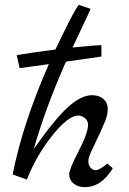

<svg xmlns="http://www.w3.org/2000/svg" viewBox="-20 -772 533 791"><path d="M32.2 -53.2Q72.3 -259.3 181.2 -507.8L61 -491.2L48.8 -544.9Q104 -554.7 208 -567.9L251 -655.8Q285.2 -725.6 304.2 -752L353 -735.8Q352.1 -730 278.8 -576.2Q361.8 -585 397.9 -585.9V-539.1L252 -518.1Q168.9 -332 119.1 -158.2Q206.1 -282.2 260.5 -331.1Q314.9 -379.9 358.9 -379.9Q387.7 -379.9 405.8 -364.5Q423.8 -349.1 423.8 -324.5Q423.8 -299.8 413.3 -272.9Q402.8 -246.1 357.9 -151.9Q343.8 -124 344 -107.9Q344.2 -91.8 353 -81.3Q361.8 -70.8 374.5 -70.8Q387.2 -70.8 413.1 -90.8L421.9 -98.1L444.8 -79.1Q397.9 -1 329.1 -1Q301.3 -1 283.2 -15.9Q265.1 -30.8 265.1 -53Q265.1 -75.2 304 -149.7Q342.8 -224.1 342.8 -258.8Q342.8 -273.9 330.3 -284.9Q317.9 -295.9 301.8 -295.9Q261.7 -295.9 196.3 -214.8Q130.9 -133.8 90.8 -32.2Z"/></svg>

Font: Marck Script
Style: Regular
Weight: 400
Designer: Denis Masharov, Marck Fogel
Foundry: Denis Masharov
Version: Version 1.002